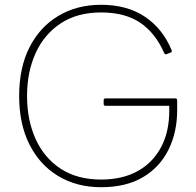

<svg xmlns="http://www.w3.org/2000/svg" viewBox="-20 -768 820 802"><path d="M402 14Q301 14 223.5 -32.5Q146 -79 103 -164.5Q60 -250 60 -367Q60 -485 103 -570Q146 -655 223.5 -701.5Q301 -748 402 -748Q511 -748 585.5 -698Q660 -648 697 -558Q700 -551 692 -548L676 -542Q670 -539 666 -546Q630 -629 566.5 -672.5Q503 -716 402 -716Q302 -716 233 -670Q164 -624 128.5 -545.5Q93 -467 93 -367Q93 -267 128.5 -188Q164 -109 233 -63.5Q302 -18 402 -18Q491 -18 554.5 -53Q618 -88 652.5 -152.5Q687 -217 687 -305V-326H421Q413 -326 413 -334V-349Q413 -357 421 -357H712Q720 -357 720 -349V-307Q720 -216 684 -143Q648 -70 577.5 -28Q507 14 402 14Z"/></svg>

Font: LINE Seed Sans App Thin
Style: Regular
Weight: 250
Designer: LINE VX Design & Dalton Maag Ltd & Sandoll Inc
Foundry: Dalton Maag Ltd
Version: Version 1.003